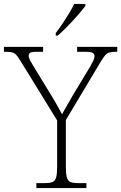

<svg xmlns="http://www.w3.org/2000/svg" viewBox="-30 -951 613 971"><path d="M154 0V-25H198Q222 -25 235.5 -30.5Q249 -36 254 -54Q259 -72 259 -108V-342L73 -644Q61 -664 52 -673.5Q43 -683 32 -686Q21 -689 0 -689H-10V-714H188V-689H154Q128 -689 121.5 -683.5Q115 -678 115 -669Q115 -659 121.5 -647Q128 -635 137 -620L215 -492Q234 -462 251.5 -431.5Q269 -401 284 -373Q292 -389 306.5 -413.5Q321 -438 339 -470L427 -616Q436 -632 442 -644.5Q448 -657 448 -667Q448 -677 439.5 -683Q431 -689 405 -689H360V-714H563V-689H555Q535 -689 523 -685.5Q511 -682 502 -671.5Q493 -661 480 -640L303 -344V-109Q303 -72 308 -54Q313 -36 326.5 -30.5Q340 -25 364 -25H407V0ZM252 -784Q267 -803 284.5 -829Q302 -855 318.5 -882Q335 -909 345 -931H402V-921Q389 -904 364 -875Q339 -846 311 -817.5Q283 -789 262 -771H252Z"/></svg>

Font: Noto Serif Malayalam ExtraLight
Style: Regular
Weight: 200
Designer: Indian type Foundry, Jelle Bosma, Monotype Design Team
Foundry: Monotype Imaging Inc.
Version: Version 2.104; ttfautohint (v1.8.4.7-5d5b)